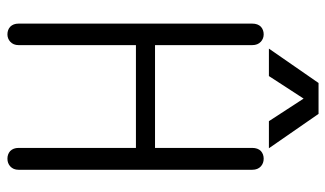

<svg xmlns="http://www.w3.org/2000/svg" viewBox="-208 -690 915 540"><g transform="rotate(90 250.0 -419.5)"><path d="M45.9 -670.9V-13.7Q45.9 1 54.7 9.8Q63.5 17.6 76.2 17.6Q87.9 17.6 96.7 9.8Q106.4 1 106.4 -13.7V-343.8H395.5V-13.7Q395.5 1 404.3 9.8Q413.1 17.6 425.8 17.6Q438.5 17.6 447.3 9.8Q457 1 457 -13.7V-670.9Q457 -686.5 447.3 -695.3Q438.5 -703.1 425.8 -703.1Q413.1 -703.1 404.3 -695.3Q395.5 -686.5 395.5 -670.9V-397.5H106.4V-670.9Q106.4 -686.5 96.7 -695.3Q87.9 -703.1 76.2 -703.1Q63.5 -703.1 54.7 -695.3Q45.9 -686.5 45.9 -670.9ZM193.4 -717.8 256.8 -815.4 320.3 -717.8H396.5L299.8 -857.4H212.9L116.2 -717.8Z"/></g></svg>

Font: GulimChe
Style: Regular
Weight: 400
Monospace: yes
Version: Version 2.21